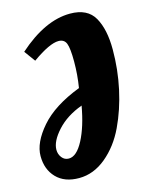

<svg xmlns="http://www.w3.org/2000/svg" viewBox="-112 -767 674 874"><g transform="rotate(-15 225.0 -330.0)"><path d="M256 -359Q266 -419 266 -481.5Q266 -544 257 -567Q248 -590 221 -590Q179 -590 96 -531L58 -583Q186 -697 304 -697Q386 -697 418 -640.5Q450 -584 450 -489.5Q450 -395 430.5 -305Q411 -215 374.5 -138Q338 -61 279 -12Q220 37 151.5 37Q83 37 45 -2.5Q7 -42 7 -105Q7 -168 69 -239.5Q131 -311 256 -359ZM84 -114Q84 -93 96.5 -77Q109 -61 129 -61Q166 -61 198 -122Q230 -183 247 -279Q173 -252 128.5 -203Q84 -154 84 -114Z"/></g></svg>

Font: Oleo Script Swash Caps
Style: Bold
Weight: 700
Designer: Soytutype
Foundry: Soytutype
Version: Version 1.002